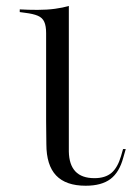

<svg xmlns="http://www.w3.org/2000/svg" viewBox="-20 -602 435 634"><path d="M132.3 -201.6V-492.7Q132.3 -516.1 126.2 -529.8Q120.2 -543.5 104.8 -550Q89.5 -556.5 62.9 -559.7L45.2 -562.1V-571Q62.1 -570.2 73.8 -569.8Q85.5 -569.4 104 -569.4Q135.5 -569.4 161.7 -573Q187.9 -576.6 207.3 -582.3V-521V-571V-201.6ZM262.9 11.3Q197.6 11.3 165.3 -22.6Q133.1 -56.5 133.1 -125.8L132.3 -201.6H207.3V-101.6Q208.1 -58.1 229 -35.9Q250 -13.7 291.9 -13.7Q327.4 -13.7 348 -31Q368.5 -48.4 379.8 -87.1L386.3 -109.7H395.2L387.1 -81.5Q374.2 -33.1 344.8 -10.9Q315.3 11.3 262.9 11.3Z"/></svg>

Font: Playfair 144pt SemiExpanded Light
Style: Regular
Weight: 300
Width: 6
Designer: Claus Eggers Sørensen
Foundry: Claus Eggers Sørensen
Version: Version 2.203